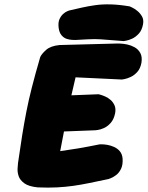

<svg xmlns="http://www.w3.org/2000/svg" viewBox="-20 -855 672 874"><path d="M152 -2Q111 -6 91 -20.5Q71 -35 65 -53Q59 -71 60 -87.5Q61 -104 62 -113Q72 -184 81 -239.5Q90 -295 100 -346.5Q110 -398 125 -457Q140 -516 163 -595Q169 -609 189.5 -627.5Q210 -646 251 -650L517 -657Q517 -657 529.5 -656.5Q542 -656 559 -652.5Q576 -649 592.5 -640Q609 -631 618.5 -614Q628 -597 624 -570Q619 -543 605 -527.5Q591 -512 574.5 -504.5Q558 -497 546.5 -495Q535 -493 535 -493L324 -503Q312 -452 304 -417Q296 -382 290.5 -355Q285 -328 280 -302.5Q275 -277 269 -245Q263 -213 254 -167Q285 -172 303 -174.5Q321 -177 332.5 -179Q344 -181 356 -183Q368 -185 385.5 -188.5Q403 -192 434 -198Q434 -198 444 -198Q454 -198 469 -195.5Q484 -193 499.5 -186Q515 -179 525.5 -166.5Q536 -154 538 -134Q540 -105 531 -86.5Q522 -68 508.5 -58Q495 -48 484.5 -44Q474 -40 474 -40Q426 -30 387.5 -22Q349 -14 313.5 -9Q278 -4 239.5 -2Q201 0 152 -2ZM126 -251 148 -415 429 -426Q429 -426 438 -423.5Q447 -421 459.5 -415.5Q472 -410 483.5 -400Q495 -390 501.5 -375Q508 -360 504 -339Q498 -311 483.5 -295Q469 -279 453 -272Q437 -265 425.5 -263.5Q414 -262 414 -262ZM323 -673Q319 -673 308 -673.5Q297 -674 284 -678Q271 -682 260.5 -694Q250 -706 247 -728Q244 -752 250.5 -767Q257 -782 267 -791Q277 -800 285.5 -803.5Q294 -807 294 -807Q324 -814 353 -820.5Q382 -827 414 -831.5Q446 -836 484 -835Q522 -834 570 -826Q570 -826 581 -821Q592 -816 605 -805.5Q618 -795 626.5 -780Q635 -765 631 -744Q626 -717 611.5 -701.5Q597 -686 581.5 -679Q566 -672 554.5 -670Q543 -668 543 -668Q501 -671 477.5 -673Q454 -675 439 -676Q424 -677 411 -677Q398 -677 378 -676Q358 -675 323 -673Z"/></svg>

Font: Sour Gummy Black
Style: Italic
Weight: 900
Italic angle: -11.3°
Designer: Stefie Justprince
Foundry: Eifetstype
Version: Version 1.000